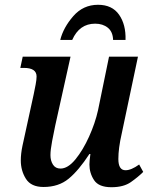

<svg xmlns="http://www.w3.org/2000/svg" viewBox="-20 -773 628 803"><path d="M446 10Q497 10 527.5 -11.5Q558 -33 579 -54L562 -85Q529 -61 505 -61Q475 -61 475 -108Q475 -153 489 -214L557 -536H436L390 -312Q378 -258 352.5 -201.5Q327 -145 295.5 -106.5Q264 -68 233 -68Q212 -68 201.5 -84.5Q191 -101 191 -124Q191 -146 198 -183Q205 -220 211 -248L275 -536H75L65 -489H80Q133 -489 133 -453Q133 -440 129 -419Q125 -398 121 -379L87 -223Q81 -197 74 -163.5Q67 -130 67 -102Q67 -59 88.5 -25Q110 9 162 9Q225 9 267 -25.5Q309 -60 354 -129H358Q354 -98 354 -85Q354 -49 373.5 -19.5Q393 10 446 10ZM232 -606H282Q312 -674 378 -674Q410 -674 431 -657Q452 -640 453 -606H505Q507 -670 478 -711.5Q449 -753 390 -753Q328 -753 286.5 -705.5Q245 -658 232 -606Z"/></svg>

Font: Noto Serif SemiCondensed Semi
Style: Italic
Weight: 600
Width: 4
Italic angle: -12°
Designer: Monotype Design Team
Foundry: Monotype Imaging Inc.
Version: Version 1.901